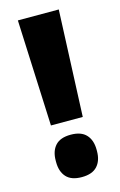

<svg xmlns="http://www.w3.org/2000/svg" viewBox="-104 -686 467 746"><g transform="rotate(-15 129.0 -313.0)"><path d="M193.5 -211.5H65.5L47 -639H211.5ZM130 13.5Q88 13.5 68 -8.5Q48 -30.5 48 -69V-74.5Q48 -113 68 -135Q88 -157 130 -157Q172 -157 192.2 -135Q212.5 -113 212.5 -74.5V-69Q212.5 -30.5 192.2 -8.5Q172 13.5 130 13.5Z"/></g></svg>

Font: Anek Latin Medium
Style: Bold
Weight: 700
Version: Version 1.003